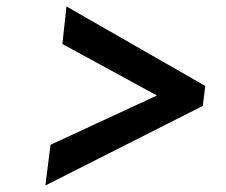

<svg xmlns="http://www.w3.org/2000/svg" viewBox="-20 -668 708 601"><path d="M622.6 -398.9 188 -647.9 175.3 -530.3 471.2 -369.1 138.2 -214.8 122.1 -87.4 614.7 -336.4Z"/></svg>

Font: Merriweather
Style: Heavy Italic
Weight: 900
Italic angle: -7.5°
Designer: Eben Sorkin
Foundry: Eben Sorkin
Version: Version 1.001